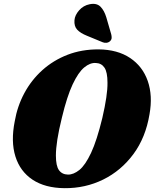

<svg xmlns="http://www.w3.org/2000/svg" viewBox="-20 -971 808 1003"><path d="M495.5 -713Q594 -712 659.5 -668.2Q725 -624.5 751.8 -548Q778.5 -471.5 761 -374Q741 -252.5 676.8 -165.8Q612.5 -79 519 -33Q425.5 13 316.5 12Q215.5 11 150.2 -32.2Q85 -75.5 60.5 -153.8Q36 -232 57 -337.5Q70.5 -416 107.2 -484.5Q144 -553 201.2 -604.5Q258.5 -656 332.8 -684.8Q407 -713.5 495.5 -713ZM335 -59Q364 -58.5 394.8 -83.2Q425.5 -108 455.8 -172.5Q486 -237 514.5 -354.5Q528.5 -415 535.2 -460.8Q542 -506.5 541.5 -539.5Q541.5 -594 525.8 -617.5Q510 -641 480.5 -642Q450.5 -644 419.8 -618.5Q389 -593 359.5 -530.2Q330 -467.5 303.5 -357Q287 -290.5 279.5 -241.8Q272 -193 272 -158.5Q272 -104 288.2 -81.8Q304.5 -59.5 335 -59ZM535.5 -880 561 -792Q563.5 -782.5 563.2 -773.2Q563 -764 555 -756Q547 -748.5 535.8 -747.5Q524.5 -746.5 516 -750.5L433.5 -784.5Q400 -798 383.2 -816Q366.5 -834 369 -865.5Q371 -891.5 393.2 -917Q415.5 -942.5 449 -949Q485 -956 504.8 -936.2Q524.5 -916.5 535.5 -880Z"/></svg>

Font: Fraunces 72pt S050 Black
Style: Italic
Weight: 900
Italic angle: -16°
Version: Version 1.000; ttfautohint (v1.8.3)